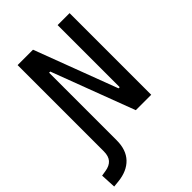

<svg xmlns="http://www.w3.org/2000/svg" viewBox="-302 -806 1153 1153"><g transform="rotate(-45 274.0 -230.0)"><path d="M-33.2 232.4 -38.1 134.8 -3.9 129.4Q33.7 123.5 53 101.8Q72.3 80.1 72.3 38.6V-693.4H203.1L402.3 -166H412.1V-693.4H513.7V0H382.8L183.6 -527.3H173.8V46.9Q173.8 127.9 129.9 174.1Q85.9 220.2 5.9 228.5Z"/></g></svg>

Font: CaskaydiaCove NFP
Style: Regular
Weight: 400
Designer: Aaron Bell
Foundry: Saja Typeworks
Version: Version 2111.001; VTT 6.35;Nerd Fonts 3.1.1